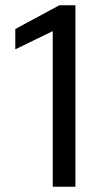

<svg xmlns="http://www.w3.org/2000/svg" viewBox="-20 -708 417 728"><path d="M180 -590V0H266V-688H205L38 -598V-521Z"/></svg>

Font: Saira UNSAM
Style: Regular
Weight: 400
Designer: Hector Gatti with collaboration of the Omnibus-Type team
Foundry: Omnibus-Type
Version: Version 0.072;PS 000.072;hotconv 1.0.88;makeotf.lib2.5.64775